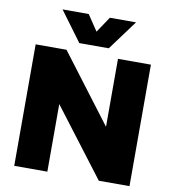

<svg xmlns="http://www.w3.org/2000/svg" viewBox="-97 -1007 978 1091"><g transform="rotate(10 391.5 -461.5)"><path d="M59 0V-701H237L534 -309V-701H724V0H547L250 -390V0ZM175 -923H326L387 -832L448 -923H599L472 -751H302Z"/></g></svg>

Font: Trueno
Style: ExBd
Weight: 800
Designer: Julieta Ulanovsky
Foundry: Julieta Ulanovsky
Version: Version 3.001b